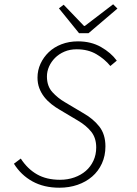

<svg xmlns="http://www.w3.org/2000/svg" viewBox="-20 -864 640 896"><path d="M257 12Q185 12 131.5 -17.5Q78 -47 45 -100L77 -124Q108 -76 152.5 -50.5Q197 -25 260 -25Q296 -25 327 -36Q358 -47 380.5 -66.5Q403 -86 416 -114Q429 -142 429 -176Q429 -220 406 -249Q383 -278 344 -301L260 -351Q239 -363 220 -378Q201 -393 186.5 -411.5Q172 -430 163.5 -452.5Q155 -475 155 -502Q155 -536 169 -566.5Q183 -597 207.5 -620.5Q232 -644 267 -657.5Q302 -671 344 -671Q405 -671 451.5 -644.5Q498 -618 525 -581L495 -556Q469 -588 430 -611Q391 -634 338 -634Q306 -634 280.5 -623Q255 -612 237 -594Q219 -576 209 -553.5Q199 -531 199 -507Q199 -462 224.5 -434Q250 -406 283 -387L367 -337Q415 -310 443.5 -273.5Q472 -237 472 -181Q472 -137 455.5 -101Q439 -65 410 -40Q381 -15 342 -1.5Q303 12 257 12ZM349 -709 255 -825 277 -842 372 -743H376L508 -844L528 -824L393 -709Z"/></svg>

Font: Source Code Pro Light
Style: Italic
Weight: 300
Italic angle: -11°
Monospace: yes
Designer: Paul D. Hunt, Teo Tuominen
Foundry: Adobe Systems Incorporated
Version: Version 1.050;PS 1.000;hotconv 16.6.51;makeotf.lib2.5.65220